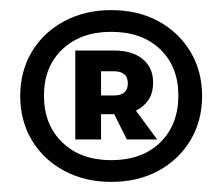

<svg xmlns="http://www.w3.org/2000/svg" viewBox="-20 -730 440 380"><path d="M200 -370Q148 -370 107 -392Q66 -414 43 -452.5Q20 -491 20 -540Q20 -589 43 -627.5Q66 -666 107 -688Q148 -710 200 -710Q253 -710 293.5 -688Q334 -666 357 -627.5Q380 -589 380 -540Q380 -491 357 -452.5Q334 -414 293.5 -392Q253 -370 200 -370ZM67 -541Q67 -483 103.5 -448Q140 -413 200 -413Q261 -413 297 -448Q333 -483 333 -541Q333 -598 297 -632.5Q261 -667 200 -667Q140 -667 103.5 -632.5Q67 -598 67 -541ZM129 -454V-630H206Q242 -630 262.5 -613Q283 -596 283 -567Q283 -546 274 -532.5Q265 -519 249 -511L291 -454H231L206 -504H180V-454ZM180 -541H205Q233 -541 233 -565Q233 -589 205 -589H180Z"/></svg>

Font: Tektur Condensed
Style: Bold
Weight: 700
Width: 3
Designer: Adam Jagosz
Foundry: Adam Jagosz
Version: Version 1.005;gftools[0.9.30]